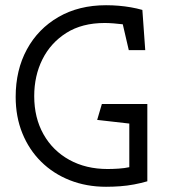

<svg xmlns="http://www.w3.org/2000/svg" viewBox="-20 -711 647 735"><path d="M386 4Q311 4 247.5 -21Q184 -46 137.5 -92Q91 -138 65.5 -201Q40 -264 40 -340Q40 -443 83 -522Q126 -601 204 -646Q282 -691 386 -691Q411 -691 434.5 -689Q458 -687 481 -683Q504 -679 525 -673L536 -519H473L450 -618Q435 -620 415 -621.5Q395 -623 381 -623Q294 -623 234 -585Q174 -547 142.5 -484Q111 -421 111 -343Q111 -260 146.5 -197Q182 -134 245.5 -99Q309 -64 392 -64Q411 -64 434 -65.5Q457 -67 475 -71V-238L352 -252L370 -313H544V-17Q520 -10 493.5 -5Q467 0 440 2Q413 4 386 4Z"/></svg>

Font: Kreon Light Light
Style: Regular
Weight: 300
Version: Version 2.002